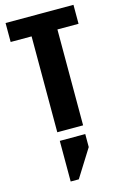

<svg xmlns="http://www.w3.org/2000/svg" viewBox="-136 -695 657 1027"><g transform="rotate(-15 193.0 -181.5)"><path d="M381 -636V-531H264V0H121V-531H5V-636ZM122 273V48H263V120L167 273Z"/></g></svg>

Font: Teko SemiBold
Style: Regular
Weight: 600
Designer: Manushi Parikh, Jonny Pinhorn
Foundry: Indian Type Foundry
Version: Version 1.106;PS 1.0;hotconv 1.0.78;makeotf.lib2.5.61930; tt